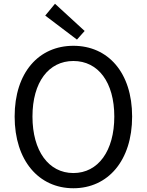

<svg xmlns="http://www.w3.org/2000/svg" viewBox="-20 -990 782 1023"><path d="M371 13C555 13 684 -134 684 -369C684 -604 555 -746 371 -746C187 -746 58 -604 58 -369C58 -134 187 13 371 13ZM371 -68C239 -68 153 -186 153 -369C153 -552 239 -665 371 -665C503 -665 589 -552 589 -369C589 -186 503 -68 371 -68ZM390 -779 431 -825 273 -970 221 -907Z"/></svg>

Font: Source Han Sans JP
Style: Regular
Weight: 400
Designer: Ryoko NISHIZUKA 西塚涼子 (kana, bopomofo & ideographs); Paul D. Hunt (Latin, Greek & Cyrillic); Sandoll Communications 산돌커뮤니
Foundry: Adobe
Version: Version 2.004;hotconv 1.0.118;makeotfexe 2.5.65603